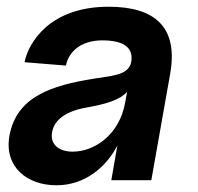

<svg xmlns="http://www.w3.org/2000/svg" viewBox="-20 -536 589 571"><path d="M148 15C232 15 295 -38 329 -103L311 0H430L486 -316C511 -456 440 -516 303 -516C126 -516 64 -407 53 -351L176 -341C184 -381 219 -416 285 -416C329 -416 367 -405 371 -370C376 -313 322 -312 259 -302C134 -282 29 -249 8 -132C-8 -39 61 15 148 15ZM135 -143C141 -179 175 -205 236 -216C299 -227 338 -240 358 -263L352 -230C335 -136 262 -85 196 -85C156 -85 128 -106 135 -143Z"/></svg>

Font: Uncut Sans Semibold
Style: Italic
Weight: 600
Italic angle: -10°
Designer: Kasper Nordkvist
Foundry: Uncut Type
Version: Version 1.111;FEAKit 1.0